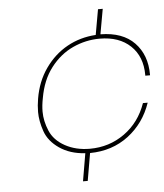

<svg xmlns="http://www.w3.org/2000/svg" viewBox="-52 -669 692 808"><g transform="rotate(-5 294.0 -265.0)"><path d="M307 -41Q389 -41 453.5 -87Q518 -133 546 -213H566Q537 -128 468.5 -76Q400 -24 306 -23L286 93H266L286 -24Q222 -28 177.5 -58.5Q133 -89 118 -132.5Q103 -176 103 -214Q103 -241 108 -270Q120 -342 158.5 -396.5Q197 -451 252 -481.5Q307 -512 373 -516L392 -623H412L393 -517Q487 -516 536.5 -464.5Q586 -413 586 -330Q586 -329 586 -327H566Q566 -329 566 -330Q566 -408 518 -453.5Q470 -499 388 -499Q329 -499 274.5 -474Q220 -449 180.5 -397.5Q141 -346 128 -270Q122 -240 122 -214Q122 -174 139.5 -132.5Q157 -91 202.5 -66Q248 -41 307 -41Z"/></g></svg>

Font: Fz Poppins Thin
Style: Italic
Weight: 100
Italic angle: -10°
Designer: Ninad Kale (Devanagari), Jonny Pinhorn (Latin)
Foundry: Indian Type Foundry
Version: Vit hóa bi Vntype.Com & FontZin.Com